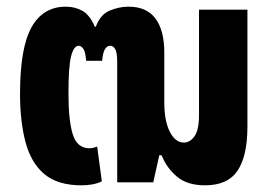

<svg xmlns="http://www.w3.org/2000/svg" viewBox="-20 -546 812 575"><path d="M224 9Q153 9 113 -24.5Q73 -58 56.5 -120Q40 -182 40 -265Q40 -403 74.5 -464.5Q109 -526 177 -526Q205 -526 227 -513.5Q249 -501 264 -466H267Q280 -502 308 -514Q336 -526 365 -526Q419 -526 445.5 -490.5Q472 -455 472 -389V-240Q472 -184 488.5 -151.5Q505 -119 531 -119Q549 -119 562.5 -138Q576 -157 576 -201V-517H721V-167Q721 -79 691.5 -35Q662 9 594 9Q541 9 510 -17Q479 -43 464 -81H457L439 0H331V-359Q331 -389 325 -399Q319 -409 310 -409Q301 -409 294.5 -399Q288 -389 286 -364H238Q236 -391 229.5 -400Q223 -409 216 -409Q201 -409 193 -378Q185 -347 185 -267Q185 -185 198 -143.5Q211 -102 248 -102Q254 -102 260 -103.5Q266 -105 271 -107L285 -3Q261 9 224 9Z"/></svg>

Font: Noto Sans Thai UI ExtCond ExtBd
Style: Regular
Weight: 800
Width: 2
Designer: Monotype Design Team
Foundry: Monotype Imaging Inc.
Version: Version 2.000